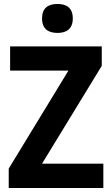

<svg xmlns="http://www.w3.org/2000/svg" viewBox="-20 -948 564 968"><path d="M270 -928C223 -928 192 -908 192 -855C192 -802 224 -782 270 -782C315 -782 347 -802 347 -855C347 -908 316 -928 270 -928ZM501 0V-123H192L493 -616V-714H31V-592H325L24 -98V0Z"/></svg>

Font: Noto Sans Arabic UI SmCn
Style: Bold
Weight: 700
Width: 4
Designer: Monotype Design Team, Nadine Chahine and Nizar Qandah
Foundry: Monotype Imaging Inc.
Version: Version 2.010